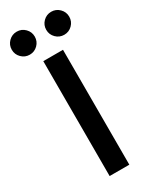

<svg xmlns="http://www.w3.org/2000/svg" viewBox="-269 -959 810 1013"><g transform="rotate(-30 136.0 -452.5)"><path d="M75 -700H195V0H75ZM31 -765Q2 -765 -18.5 -785.5Q-39 -806 -39 -835Q-39 -864 -18.5 -884.5Q2 -905 31 -905Q60 -905 80.5 -884.5Q101 -864 101 -835Q101 -806 80.5 -785.5Q60 -765 31 -765ZM241 -765Q212 -765 191.5 -785.5Q171 -806 171 -835Q171 -864 191.5 -884.5Q212 -905 241 -905Q270 -905 290.5 -884.5Q311 -864 311 -835Q311 -806 290.5 -785.5Q270 -765 241 -765Z"/></g></svg>

Font: PT Root UI Bold
Style: Regular
Weight: 700
Designer: Vitaly Kuzmin
Foundry: ParaType Ltd.
Version: Version 2.000G